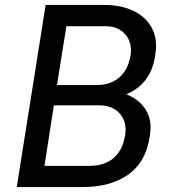

<svg xmlns="http://www.w3.org/2000/svg" viewBox="-20 -754 721 778"><path d="M315.9 3.9H47.9L165 -733.9H402.8Q469.7 -733.9 519.8 -710.4Q569.8 -687 594.5 -642.1Q619.1 -597.2 609.9 -538.1L607.9 -523.9Q590.3 -413.6 492.2 -372.1Q544.9 -350.6 570.8 -309.1Q596.7 -267.6 587.9 -210L585.9 -195.8Q569.8 -95.7 498.8 -45.9Q427.7 3.9 315.9 3.9ZM407.2 -647.9H249L210.9 -409.2H369.1Q426.8 -409.2 462.9 -439.9Q499 -470.7 508.8 -527.8Q517.1 -580.1 488.3 -614Q459.5 -647.9 407.2 -647.9ZM382.8 -327.1H198.2L160.2 -82H344.2Q403.8 -82 440.7 -114Q477.5 -146 486.8 -205.1Q496.1 -257.8 466.6 -292.5Q437 -327.1 382.8 -327.1Z"/></svg>

Font: Sora Italic
Style: Regular
Weight: 400
Designer: Jonathan Barnbrook, Julián Moncada
Foundry: Barnbrook Fonts
Version: Version 2.000